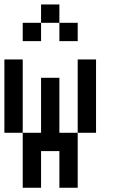

<svg xmlns="http://www.w3.org/2000/svg" viewBox="-20 -937 540 873"><path d="M0 -333.3V-666.7H83.3V-333.3ZM166.7 -83.3H83.3V-333.3H166.7V-583.3H250V-333.3H333.3V-83.3H250V-250H166.7ZM166.7 -833.3V-750H83.3V-833.3ZM166.7 -916.7H250V-833.3H166.7ZM333.3 -333.3V-666.7H416.7V-333.3ZM333.3 -833.3V-750H250V-833.3Z"/></svg>

Font: Galmuri11 Condensed
Style: Regular
Weight: 400
Width: 3
Designer: Lee Minseo (quiple)
Version: Version 2.399;hotconv 1.1.1;makeotfexe 2.6.0 DEVELOPMENT